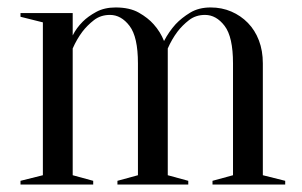

<svg xmlns="http://www.w3.org/2000/svg" viewBox="-20 -495 810 515"><path d="M95 -25V-435L35 -450V-460H175V-400Q185 -420 202 -437Q216 -451 238 -463Q260 -475 290 -475Q328 -475 352.5 -461Q377 -447 392 -430Q410 -410 420 -385Q433 -410 451 -430Q467 -447 490 -461Q513 -475 545 -475Q575 -475 600.5 -464Q626 -453 645 -433.5Q664 -414 674.5 -386.5Q685 -359 685 -325V-25L745 -10V0H550V-10L605 -25V-325Q605 -396 582.5 -425.5Q560 -455 530 -455Q505 -455 487 -441Q469 -427 456 -410Q441 -390 430 -365V-25L485 -10V0H295V-10L350 -25V-325Q350 -396 327.5 -425.5Q305 -455 275 -455Q250 -455 232 -441Q214 -427 201 -410Q186 -390 175 -365V-25L230 -10V0H35V-10Z"/></svg>

Font: Oranienbaum
Style: Regular
Weight: 400
Designer: Oleg Pospelov and Jovanny Lemonad
Foundry: Oleg Pospelov and jovanny Lemonad
Version: Version 1.001; ttfautohint (v0.91) -l 8 -r 50 -G 200 -x 0 -w